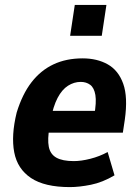

<svg xmlns="http://www.w3.org/2000/svg" viewBox="-20 -752 569 783"><path d="M265 11Q162 11 106.5 -26Q51 -63 38 -131Q25 -199 48 -293Q71 -368 108.5 -416.5Q146 -465 198 -489.5Q250 -514 317 -514Q376 -514 419.5 -489.5Q463 -465 482.5 -410.5Q502 -356 489 -264L481 -211H158L172 -300H380L364 -280Q374 -335 369 -364.5Q364 -394 348 -406Q332 -418 309 -418Q282 -418 257.5 -402.5Q233 -387 215 -353Q197 -319 186 -261L182 -234Q173 -184 179 -153.5Q185 -123 210 -109Q235 -95 281 -95Q311 -95 348.5 -104.5Q386 -114 419 -132L447 -37Q398 -8 350.5 1.5Q303 11 265 11ZM266 -606 285 -732H414L395 -606Z"/></svg>

Font: Nunito Sans 7pt Condensed ExtraBold
Style: Italic
Weight: 800
Width: 3
Italic angle: -9°
Designer: Vernon Adams
Foundry: Vernon Adams
Version: Version 3.101;gftools[0.9.27]